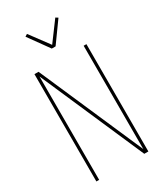

<svg xmlns="http://www.w3.org/2000/svg" viewBox="-235 -1052 970 1139"><g transform="rotate(-30 250.0 -482.0)"><path d="M72 0V-735H100L409 -27V-735H428V0H400L91 -708V0ZM237 -815 137 -954 153 -964 250 -833 347 -964 363 -954 263 -815Z"/></g></svg>

Font: Iosevka Term Curly Thin
Style: Regular
Weight: 100
Designer: Belleve Invis
Foundry: Belleve Invis
Version: Version 32.3.0